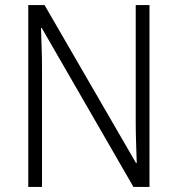

<svg xmlns="http://www.w3.org/2000/svg" viewBox="-20 -734 698 754"><path d="M567 0H504L144 -624H141Q142 -587 143.5 -548Q145 -509 145 -466V0H91V-714H155L514 -94H517Q516 -128 514.5 -171.5Q513 -215 513 -251V-714H567Z"/></svg>

Font: Noto Sans Lao UI SemCond Light
Style: Regular
Weight: 300
Width: 4
Designer: Monotype Design Team
Foundry: Monotype Imaging Inc.
Version: Version 2.000; ttfautohint (v1.8.4.7-5d5b)